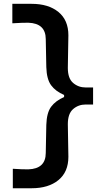

<svg xmlns="http://www.w3.org/2000/svg" viewBox="-20 -853 520 1002"><path d="M46.9 129.4V27.8Q72.3 29.8 93 30.3Q113.8 30.8 127.9 30.8Q218.3 27.8 218.8 -54.2L221.7 -201.2Q223.6 -264.6 246.8 -295.9Q270 -327.1 314.5 -346.7V-357.4Q270 -376.5 246.8 -408Q223.6 -439.5 221.7 -502.4L218.8 -648.9Q218.3 -731.4 127.9 -734.4Q114.3 -734.4 93.3 -733.9Q72.3 -733.4 44.4 -731.4V-833H145Q232.9 -833 284.9 -790.5Q336.9 -748 336.9 -668.9Q336.9 -626 335.4 -583.7Q334 -541.5 334 -498.5Q334 -443.8 361.6 -420.2Q389.2 -396.5 427.2 -396.5H465.8V-307.6H427.2Q389.2 -307.6 361.6 -283.7Q334 -259.8 334 -205.1Q334 -162.1 335.4 -119.9Q336.9 -77.6 336.9 -34.7Q336.9 44.4 284.9 86.9Q232.9 129.4 145 129.4Z"/></svg>

Font: Pinar-DS3-FD SemiBold
Style: Regular
Weight: 600
Designer: Amin Abedi
Version: Version 3.000